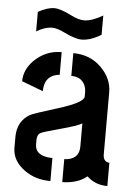

<svg xmlns="http://www.w3.org/2000/svg" viewBox="-52 -763 564 804"><g transform="rotate(5 229.5 -361.5)"><path d="M76.2 -619.1V-701.2Q114.3 -722.7 144.5 -722.7Q168.9 -722.7 213.9 -700.2Q248 -682.6 272.5 -682.6Q306.6 -683.6 350.6 -710V-628.9Q305.7 -601.6 268.6 -601.6Q242.2 -601.6 196.3 -624Q163.1 -640.6 140.6 -640.6Q110.4 -639.6 76.2 -619.1ZM28.3 -126Q28.3 -71.3 81.1 -33.2Q127 0 190.4 0V-96.7Q118.2 -97.7 117.2 -147.5V-168Q118.2 -187.5 128.9 -195.3Q136.7 -201.2 220.7 -223.6Q279.3 -239.3 302.7 -252V-155.3Q302.7 -108.4 258.8 -98.6Q250 -96.7 240.2 -96.7V0Q304.7 -1 343.8 -33.2Q377.9 0 429.7 0V-97.7Q404.3 -99.6 403.3 -128.9V-391.6Q403.3 -450.2 356.4 -496.1Q309.6 -542 239.3 -542V-446.3Q283.2 -446.3 297.9 -410.2Q302.7 -398.4 302.7 -385.7V-365.2Q302.7 -339.8 195.3 -306.6Q93.8 -275.4 80.1 -267.6Q29.3 -237.3 28.3 -173.8ZM36.1 -406.2 126 -372.1Q126 -427.7 168.9 -442.4Q179.7 -446.3 190.4 -446.3V-542Q123 -542 74.2 -493.2Q36.1 -454.1 36.1 -406.2Z"/></g></svg>

Font: Post No Bills Jaffna
Style: Bold
Weight: 700
Designer: Kosala Senevirathne, Siva Puranthara, Lasantha Premarathna, Tharique Azeez
Foundry: Mooniak
Version: Version 1.220 ; ttfautohint (v1.6)